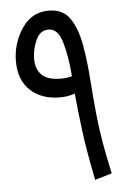

<svg xmlns="http://www.w3.org/2000/svg" viewBox="-51 -715 513 764"><g transform="rotate(-5 205.5 -333.5)"><path d="M298 10 366 -10Q350 -83 341 -135Q332 -187 326 -243Q320 -299 314 -382Q309 -457 297.5 -524.5Q286 -592 258 -634.5Q230 -677 172 -677Q104 -677 64.5 -617.5Q25 -558 25 -487Q25 -412 69.5 -370.5Q114 -329 188 -329Q218 -329 247 -339Q254 -268 263.5 -191.5Q273 -115 298 10ZM199 -403Q144 -403 121 -426.5Q98 -450 98 -490Q98 -528 114.5 -565Q131 -602 165 -602Q203 -602 219.5 -544.5Q236 -487 242 -409Q222 -403 199 -403Z"/></g></svg>

Font: Noto Sans Arabic Condensed
Style: Regular
Weight: 400
Width: 3
Designer: Nadine Chahine
Foundry: Monotype Imaging Inc.
Version: 1.001